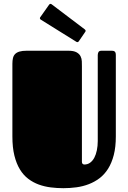

<svg xmlns="http://www.w3.org/2000/svg" viewBox="-20 -967 672 1006"><path d="M586.9 -252.4Q586.9 -196.8 576.2 -155Q565.4 -113.3 546.4 -83Q527.3 -52.7 501.5 -33.2Q475.6 -13.7 445.1 -2Q414.6 9.8 380.6 14.4Q346.7 19 312 19Q278.8 19 245.8 14.9Q212.9 10.7 183.3 0Q153.8 -10.7 128.4 -29.8Q103 -48.8 84.5 -79.1Q65.9 -109.4 55.4 -151.9Q44.9 -194.3 44.9 -252.4V-632.8Q44.9 -649.9 47.9 -662.6Q50.8 -675.3 59.1 -683.8Q67.4 -692.4 82 -696.8Q96.7 -701.2 120.1 -701.2H337.9Q366.2 -701.2 381.1 -692.9Q396 -684.6 402.1 -672.1Q408.2 -659.7 408.7 -645.8Q409.2 -631.8 409.2 -620.1V-118.7Q409.2 -111.3 413.3 -108.2Q417.5 -105 421.4 -105Q439 -105 452.1 -114.5Q465.3 -124 474.1 -140.6Q482.9 -157.2 487.5 -179.7Q492.2 -202.1 492.2 -228V-678.2Q492.2 -686.5 495.8 -693.8Q499.5 -701.2 512.2 -701.2H563Q567.4 -701.2 571.8 -700.7Q576.2 -700.2 579.6 -698Q583 -695.8 585 -691.2Q586.9 -686.5 586.9 -678.2ZM193.4 -864.3Q189 -867.2 189 -871.6Q189 -875 192.4 -878.9L237.3 -942.4Q240.7 -946.8 244.6 -946.8Q247.6 -946.8 251.5 -943.8L424.3 -813Q428.7 -809.1 428.7 -805.7Q428.7 -802.2 425.8 -798.8L393.1 -751Q390.1 -746.1 384.8 -746.1Q383.3 -746.1 381.8 -747.1Q380.4 -748 378.4 -749Z"/></svg>

Font: Fascinate
Style: Regular
Weight: 900
Designer: Astigmatic (AOETI)
Foundry: Astigmatic (AOETI)
Version: Version 1.000